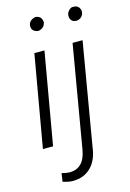

<svg xmlns="http://www.w3.org/2000/svg" viewBox="-138 -788 724 1069"><g transform="rotate(-15 224.0 -253.0)"><path d="M357.9 -681.2C357.9 -679.7 357.9 -678.2 357.9 -677.2C357.9 -657.7 371.6 -641.6 393.1 -641.6C393.6 -641.6 394 -641.6 394.5 -641.6C416.5 -642.1 434.6 -659.2 436.5 -681.2C436.5 -682.1 436.5 -683.1 436.5 -684.1C436.5 -704.1 421.9 -721.2 400.4 -721.2C399.9 -721.2 396.5 -721.2 390.6 -721.2C384.8 -720.7 377.9 -716.8 370.6 -709C362.8 -701.2 358.4 -691.9 357.9 -681.2ZM137.2 -681.2C137.2 -680.2 137.2 -679.2 137.2 -678.2C137.2 -657.7 149.9 -645.5 174.8 -641.6C199.7 -647 210.4 -656.2 216.8 -681.2C213.4 -707 204.6 -716.8 179.2 -721.2C152.8 -715.8 138.7 -702.1 137.2 -681.2ZM179.2 -528.3H121.1L28.8 0H87.4ZM341.3 -528.3 240.7 60.5C229 129.4 195.3 163.6 140.1 163.6C139.2 163.6 138.2 163.6 137.2 163.6C126.5 163.6 112.3 161.1 94.2 156.2L87.4 204.6C108.9 210.9 126.5 214.4 140.6 214.8C142.6 214.8 144.5 214.8 146.5 214.8C187 214.8 221.2 201.7 248 175.8C274.9 149.9 292 112.3 298.3 63L398.9 -528.3Z"/></g></svg>

Font: Roboto Light
Style: Italic
Weight: 300
Italic angle: -12°
Designer: Google
Version: Version 2.137; 2017